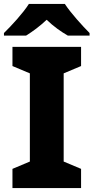

<svg xmlns="http://www.w3.org/2000/svg" viewBox="-30 -1017 473 971"><path d="M298 -997H116C87 -951 28 -887 -10 -850V-837H102C137 -859 171 -884 206 -917C240 -884 278 -857 313 -837H423V-850C388 -885 328 -951 298 -997ZM380 -66V-163L292 -200V-646L380 -683V-780H33V-683L121 -646V-200L33 -163V-66Z"/></svg>

Font: Noto Sans Malayalam UI ExtraBold
Style: Regular
Weight: 800
Designer: Jelle Bosma - Monotype Design Team
Foundry: Monotype Imaging Inc.
Version: Version 2.104